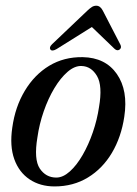

<svg xmlns="http://www.w3.org/2000/svg" viewBox="-20 -644 478 672"><path d="M269.5 -444Q349 -442.5 389 -385Q429 -327.5 415 -235.5Q404.5 -164.5 371.8 -109.2Q339 -54 287.8 -22.8Q236.5 8.5 171 8.5Q120.5 8.5 83.5 -16.2Q46.5 -41 30 -87Q13.5 -133 23 -197.5Q33 -270 66.8 -326.2Q100.5 -382.5 152.2 -413.8Q204 -445 269.5 -444ZM177 -22.5Q200.5 -22.5 224.5 -44Q248.5 -65.5 269.2 -101.5Q290 -137.5 305 -181.2Q320 -225 326.5 -269Q339.5 -344 319.5 -378Q299.5 -412 265.5 -413Q241.5 -414 216.8 -392.8Q192 -371.5 170.2 -335.2Q148.5 -299 133 -254.2Q117.5 -209.5 111 -163.5Q98 -86 119.2 -54.2Q140.5 -22.5 177 -22.5ZM178.5 -472.5Q162.5 -463 156.5 -470.5Q151 -478.5 162.5 -489.5L285.5 -606.5Q294.5 -615 301.5 -619.5Q308.5 -624 317 -624Q331 -624 340 -606.5L401 -488.5Q407 -477 398.5 -470.5Q390 -464.5 380.5 -473.5L301.5 -549.5Z"/></svg>

Font: Fraunces 144pt S050
Style: Italic
Weight: 400
Italic angle: -16°
Version: Version 1.000; ttfautohint (v1.8.3)